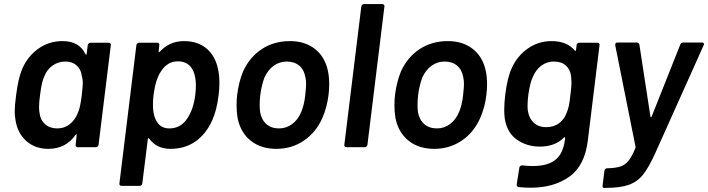

<svg xmlns="http://www.w3.org/2000/svg" viewBox="-20 -720 3463 939"><path d="M423 -511H512Q517 -511 520 -507.5Q523 -504 522 -499L462 -12Q461 -7 457.5 -3.5Q454 0 449 0H360Q355 0 352 -3.5Q349 -7 350 -12L355 -59Q356 -63 354 -63.5Q352 -64 350 -61Q302 8 216 8Q151 8 107.5 -31.5Q64 -71 55 -138Q52 -156 52 -176Q52 -204 59 -256Q69 -337 89 -384Q115 -444 167 -481.5Q219 -519 286 -519Q368 -519 398 -455Q400 -452 402 -452.5Q404 -453 404 -457L409 -499Q410 -504 414 -507.5Q418 -511 423 -511ZM380 -255Q385 -302 385 -315Q385 -332 380 -349Q377 -379 355.5 -399Q334 -419 300 -419Q264 -419 236.5 -399Q209 -379 197 -347Q190 -332 185.5 -313.5Q181 -295 176 -256Q171 -221 171 -195Q171 -179 174 -164Q178 -132 201 -112Q224 -92 260 -92Q295 -92 320.5 -112Q346 -132 359 -164Q366 -179 370.5 -197.5Q375 -216 380 -255Z M1053 -315Q1053 -282 1049 -254Q1041 -184 1018 -132Q989 -66 937 -29Q885 8 814 8Q745 8 709 -43Q708 -45 706 -44Q704 -43 703 -40L676 177Q676 182 672 185.5Q668 189 663 189H574Q569 189 566 185.5Q563 182 564 177L647 -499Q648 -504 651.5 -507.5Q655 -511 660 -511H749Q754 -511 757 -507.5Q760 -504 759 -499L756 -469Q755 -466 757 -465Q759 -464 761 -467Q810 -519 879 -519Q948 -519 991 -482Q1034 -445 1047 -379Q1053 -349 1053 -315ZM935 -256Q938 -280 938 -301Q938 -343 926 -371Q905 -420 850 -420Q799 -420 768 -372Q741 -333 731 -256Q728 -231 728 -209Q728 -163 741 -136Q761 -92 808 -92Q860 -92 891 -134Q926 -181 935 -256Z M1142 -143Q1137 -173 1137 -205Q1137 -232 1140 -257Q1148 -320 1169 -371Q1201 -441 1260.5 -480Q1320 -519 1398 -519Q1472 -519 1521 -480Q1570 -441 1584 -372Q1590 -344 1590 -308Q1590 -284 1587 -258Q1580 -197 1557 -144Q1526 -73 1466.5 -32.5Q1407 8 1332 8Q1256 8 1206 -32Q1156 -72 1142 -143ZM1453 -172Q1468 -207 1473 -256Q1477 -294 1477 -308Q1477 -327 1474 -340Q1468 -378 1444 -398.5Q1420 -419 1383 -419Q1347 -419 1318.5 -398.5Q1290 -378 1273 -340Q1259 -302 1253 -256Q1250 -231 1250 -207Q1250 -192 1252 -172Q1259 -134 1283 -113Q1307 -92 1345 -92Q1380 -92 1408.5 -113Q1437 -134 1453 -172Z M1664 -12 1747 -688Q1748 -693 1751.5 -696.5Q1755 -700 1760 -700H1850Q1855 -700 1858 -696.5Q1861 -693 1860 -688L1777 -12Q1776 -7 1772.5 -3.5Q1769 0 1764 0H1674Q1669 0 1666 -3.5Q1663 -7 1664 -12Z M1914 -143Q1909 -173 1909 -205Q1909 -232 1912 -257Q1920 -320 1941 -371Q1973 -441 2032.5 -480Q2092 -519 2170 -519Q2244 -519 2293 -480Q2342 -441 2356 -372Q2362 -344 2362 -308Q2362 -284 2359 -258Q2352 -197 2329 -144Q2298 -73 2238.5 -32.5Q2179 8 2104 8Q2028 8 1978 -32Q1928 -72 1914 -143ZM2225 -172Q2240 -207 2245 -256Q2249 -294 2249 -308Q2249 -327 2246 -340Q2240 -378 2216 -398.5Q2192 -419 2155 -419Q2119 -419 2090.5 -398.5Q2062 -378 2045 -340Q2031 -302 2025 -256Q2022 -231 2022 -207Q2022 -192 2024 -172Q2031 -134 2055 -113Q2079 -92 2117 -92Q2152 -92 2180.5 -113Q2209 -134 2225 -172Z M2813 -511H2902Q2907 -511 2910 -507.5Q2913 -504 2912 -499L2855 -34Q2840 91 2764 144.5Q2688 198 2576 198Q2547 198 2517 195Q2507 194 2507 182L2520 100Q2521 89 2535 89Q2562 92 2585 92Q2658 92 2696 62Q2734 32 2743 -37L2744 -45Q2744 -52 2738 -47Q2694 -3 2620 -3Q2558 -3 2509.5 -36Q2461 -69 2449 -137Q2446 -158 2446 -182Q2446 -215 2451 -258Q2462 -342 2482 -385Q2509 -446 2561 -482.5Q2613 -519 2677 -519Q2753 -519 2791 -473Q2792 -470 2794 -471Q2796 -472 2797 -475L2800 -499Q2800 -504 2804 -507.5Q2808 -511 2813 -511ZM2770 -259Q2775 -295 2775 -319Q2775 -328 2773 -346Q2770 -379 2748 -399Q2726 -419 2690 -419Q2654 -419 2627.5 -399Q2601 -379 2587 -346Q2573 -319 2564 -258Q2560 -227 2560 -201Q2560 -182 2563 -171Q2569 -139 2592 -118.5Q2615 -98 2651 -98Q2689 -98 2715 -118Q2741 -138 2752 -170Q2758 -185 2762 -202.5Q2766 -220 2770 -259Z M2927 187 2936 115Q2937 110 2940.5 106.5Q2944 103 2949 103H2950Q2990 102 3013.5 94.5Q3037 87 3054 66Q3071 45 3088 3Q3089 1 3088 -3L2989 -498V-502Q2989 -512 3000 -512H3095Q3100 -512 3103 -509Q3106 -506 3107 -502L3161 -150Q3161 -147 3163.5 -147Q3166 -147 3167 -150L3307 -502Q3310 -512 3322 -512H3414Q3420 -512 3422 -508Q3424 -504 3421 -498L3185 28Q3153 99 3125 134Q3097 169 3055 184Q3013 199 2939 199H2933Q2930 199 2928 195.5Q2926 192 2927 187Z"/></svg>

Font: Barlow SemiBold
Style: Italic
Weight: 600
Italic angle: -7°
Designer: Jeremy Tribby
Foundry: Tribby Type
Version: Version 1.408